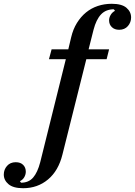

<svg xmlns="http://www.w3.org/2000/svg" viewBox="-193 -780 711 1012"><path d="M-71 212Q-123 212 -148 191Q-173 170 -173 140Q-173 114 -156 94.5Q-139 75 -110 75Q-85 75 -71 89Q-57 103 -57 125Q-57 139 -64.5 153Q-72 167 -88 175L-82 183Q-42 183 -18.5 156Q5 129 19 75L154 -468H65L79 -520H167L182 -583Q192 -626 212.5 -659Q233 -692 260.5 -714.5Q288 -737 322.5 -748.5Q357 -760 396 -760Q449 -760 473.5 -739Q498 -718 498 -688Q498 -662 481 -642.5Q464 -623 435 -623Q411 -623 396.5 -637Q382 -651 382 -673Q382 -687 390 -701Q398 -715 413 -723L407 -731Q365 -731 339.5 -704Q314 -677 300 -623L274 -520H382L369 -468H262L136 35Q115 120 60 166Q5 212 -71 212Z"/></svg>

Font: IBM Plex Serif Medm
Style: Italic
Weight: 500
Italic angle: -14°
Designer: Mike Abbink, Paul van der Laan, Pieter van Rosmalen
Foundry: Bold Monday
Version: Version 3.001